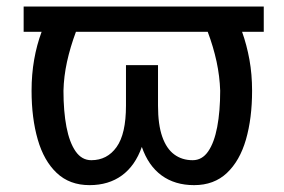

<svg xmlns="http://www.w3.org/2000/svg" viewBox="-20 -548 856 579"><path d="M250 10.3Q189.9 10.3 151.1 -26.4Q112.3 -63 93.8 -127.4Q75.2 -191.9 75.2 -274.4Q75.2 -323.7 83 -368.2Q90.8 -412.6 105.5 -452.1H51.3V-528.3H775.4V-452.1H710Q724.1 -412.6 732.2 -368.2Q740.2 -323.7 740.2 -274.4Q740.2 -191.4 721.7 -127.2Q703.1 -63 664.3 -26.4Q625.5 10.3 565.4 10.3Q507.3 10.3 467.3 -19Q427.2 -48.3 407.7 -105Q387.7 -48.3 347.7 -19Q307.6 10.3 250 10.3ZM255.4 -64.9Q303.2 -64.9 331.5 -104.5Q359.9 -144 359.9 -229.5V-351.6H456.5V-229.5Q456.5 -172.4 469.2 -136Q481.9 -99.6 505.4 -82.3Q528.8 -64.9 561 -64.9Q589.4 -64.9 607.7 -91.3Q626 -117.7 635 -165Q644 -212.4 644 -274.4Q642.6 -317.9 633.1 -362.3Q623.5 -406.7 606.4 -452.1H209Q191.9 -406.2 182.1 -361.8Q172.4 -317.4 171.4 -274.4Q171.4 -212.4 180.4 -165.3Q189.5 -118.2 208 -91.6Q226.6 -64.9 255.4 -64.9Z"/></svg>

Font: Roboto Slab LO
Style: Regular
Weight: 400
Designer: Google
Version: Version 2.000